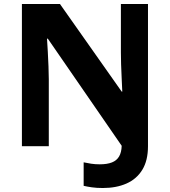

<svg xmlns="http://www.w3.org/2000/svg" viewBox="-20 -734 853 964"><path d="M496 210Q465 210 441 206.5Q417 203 400 199V81Q418 85 438 88Q458 91 481 91Q518 91 542 81.5Q566 72 578 51.5Q590 31 591 -2L220 -540H216Q218 -512 220 -474.5Q222 -437 223.5 -400Q225 -363 225 -336V0H90V-714H281L591 -274H594Q593 -302 591 -338.5Q589 -375 588 -411Q587 -447 587 -471V-714H723V0Q723 72 694.5 118.5Q666 165 615 187.5Q564 210 496 210Z"/></svg>

Font: Noto Sans Thaana
Style: Regular
Weight: 400
Designer: Monotype Design Team
Foundry: Monotype Imaging Inc.
Version: Version 2.001